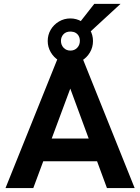

<svg xmlns="http://www.w3.org/2000/svg" viewBox="-20 -957 714 977"><path d="M8 0 288.4 -697H385.4L665.2 0H524.2L337.6 -506.2L149.4 0ZM192 -136.4 232.2 -252H441.6L483.8 -136.4ZM338.1 -632.8Q305.4 -632.8 279.4 -648.9Q253.4 -665 238.1 -691.4Q222.8 -717.8 222.8 -748.1Q222.8 -779.6 238 -805.6Q253.3 -831.6 279.8 -847.4Q306.4 -863.2 338 -863.2Q369 -863.2 395.3 -847.7Q421.6 -832.2 437.4 -806.1Q453.2 -780 453.2 -748.2Q453.2 -716.4 437.4 -689.9Q421.6 -663.3 395.7 -648.1Q369.7 -632.8 338.1 -632.8ZM338.3 -699.6Q359.2 -699.6 372.8 -713.8Q386.4 -728 386.4 -749.2Q386.4 -770.2 373.6 -783.3Q360.8 -796.4 338.3 -796.4Q315.8 -796.4 303 -782.7Q290.2 -768.9 290.2 -749.2Q290.2 -728 303.8 -713.8Q317.4 -699.6 338.3 -699.6ZM348.2 -795 459.6 -937.2H593.2L438.8 -795Z"/></svg>

Font: Hanken Grotesk
Style: Regular
Weight: 400
Designer: Alfredo Marco Pradil
Foundry: Hanken Design Co.
Version: Version 3.013